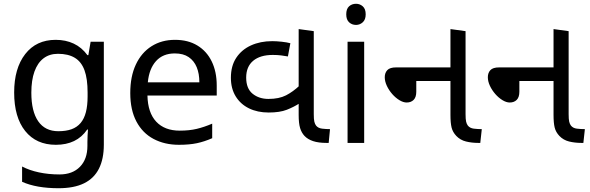

<svg xmlns="http://www.w3.org/2000/svg" viewBox="-20 -757 3126 1017"><path d="M275 -546Q328 -546 370.5 -526Q413 -506 443 -465H448L460 -536H530V9Q530 85 504 136.5Q478 188 425 214Q372 240 290 240Q232 240 183.5 231.5Q135 223 97 206V125Q135 145 186 156Q237 167 295 167Q364 167 403.5 126.5Q443 86 443 16V-5Q443 -17 444 -39.5Q445 -62 446 -71H442Q414 -30 372.5 -10Q331 10 276 10Q172 10 113.5 -63Q55 -136 55 -267Q55 -395 113.5 -470.5Q172 -546 275 -546ZM287 -472Q242 -472 210.5 -448Q179 -424 162.5 -378Q146 -332 146 -266Q146 -167 182.5 -114.5Q219 -62 289 -62Q330 -62 359 -72.5Q388 -83 407 -105.5Q426 -128 435 -163Q444 -198 444 -246V-267Q444 -340 427.5 -385Q411 -430 376 -451Q341 -472 287 -472Z M907 -546Q976 -546 1025.5 -516Q1075 -486 1101.5 -431.5Q1128 -377 1128 -304V-251H761Q763 -160 807.5 -112.5Q852 -65 932 -65Q983 -65 1022.5 -74.5Q1062 -84 1104 -102V-25Q1063 -7 1023 1.5Q983 10 928 10Q852 10 793.5 -21Q735 -52 702.5 -113.5Q670 -175 670 -264Q670 -352 699.5 -415Q729 -478 782.5 -512Q836 -546 907 -546ZM906 -474Q843 -474 806.5 -433.5Q770 -393 763 -321H1036Q1036 -367 1022 -401Q1008 -435 979.5 -454.5Q951 -474 906 -474Z M1403 -161Q1344 -161 1299 -183Q1254 -205 1228.5 -246.5Q1203 -288 1203 -345Q1203 -408 1231.5 -451Q1260 -494 1309.5 -516.5Q1359 -539 1422 -539Q1444 -539 1472 -536Q1500 -533 1518 -528L1505 -458Q1488 -461 1469 -463.5Q1450 -466 1425 -466Q1358 -466 1321 -435Q1284 -404 1284 -346Q1284 -288 1318 -260.5Q1352 -233 1402 -233Q1458 -233 1495 -252Q1532 -271 1567 -304V-210Q1536 -190 1499 -175.5Q1462 -161 1403 -161ZM1710 0Q1667 0 1638.5 -9.5Q1610 -19 1593 -37Q1577 -54 1569.5 -79Q1562 -104 1562 -148V-603L1642 -592V-152Q1642 -125 1645 -112.5Q1648 -100 1654 -92Q1665 -78 1686.5 -75.5Q1708 -73 1728 -73L1721 0Z M1909 -536V0H1821V-536ZM1866 -737Q1886 -737 1901.5 -723.5Q1917 -710 1917 -681Q1917 -653 1901.5 -639Q1886 -625 1866 -625Q1844 -625 1829 -639Q1814 -653 1814 -681Q1814 -710 1829 -723.5Q1844 -737 1866 -737Z M2514 0Q2479 0 2448.5 -7.5Q2418 -15 2397 -37Q2378 -57 2372 -81.5Q2366 -106 2366 -148V-603L2446 -592V-152Q2446 -125 2449 -112.5Q2452 -100 2458 -92Q2469 -78 2490 -75.5Q2511 -73 2532 -73L2524 0ZM2134 -214Q2116 -214 2095.5 -226.5Q2075 -239 2057.5 -259Q2040 -279 2029 -302.5Q2018 -326 2018 -348Q2018 -371 2031.5 -385.5Q2045 -400 2078 -400H2402V-328H2185V-271Q2185 -242 2171 -228Q2157 -214 2134 -214Z M3060 0Q3025 0 2994.5 -7.5Q2964 -15 2943 -37Q2924 -57 2918 -81.5Q2912 -106 2912 -148V-603L2992 -592V-152Q2992 -125 2995 -112.5Q2998 -100 3004 -92Q3015 -78 3036 -75.5Q3057 -73 3078 -73L3070 0ZM2680 -214Q2662 -214 2641.5 -226.5Q2621 -239 2603.5 -259Q2586 -279 2575 -302.5Q2564 -326 2564 -348Q2564 -371 2577.5 -385.5Q2591 -400 2624 -400H2948V-328H2731V-271Q2731 -242 2717 -228Q2703 -214 2680 -214Z"/></svg>

Font: lguzrati05
Style: Book
Weight: 400
Designer: Jelle Bosma - Monotype Design Team, Universal Thirst
Foundry: Monotype Imaging Inc.
Version: Version 2.106